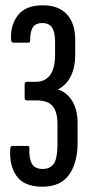

<svg xmlns="http://www.w3.org/2000/svg" viewBox="-20 -514 341 725"><path d="M140 191Q71 191 42.5 150.5Q14 110 19 47Q20 37 27 37H84Q92 37 91 46Q89 83 100 103.5Q111 124 141 124Q170 124 183.5 103.5Q197 83 197 31V-46Q197 -91 179 -113Q161 -135 117 -135H81Q77 -135 75 -137.5Q73 -140 73 -144V-195Q73 -200 75 -202.5Q77 -205 81 -205H114Q151 -205 169.5 -231Q188 -257 188 -307V-355Q188 -393 176.5 -410Q165 -427 140 -427Q113 -427 103 -409Q93 -391 94 -361Q94 -357 92 -355Q90 -353 87 -353H30Q23 -353 22 -363Q18 -417 47 -455.5Q76 -494 142 -494Q201 -494 232.5 -460Q264 -426 264 -363V-306Q264 -260 247.5 -226.5Q231 -193 200 -177V-176Q234 -164 253.5 -131.5Q273 -99 273 -49V25Q273 100 241 145.5Q209 191 140 191Z"/></svg>

Font: Sofia Sans Extra Condensed Medium
Style: Regular
Weight: 500
Version: Version 4.100